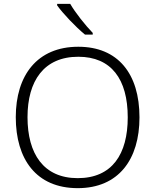

<svg xmlns="http://www.w3.org/2000/svg" viewBox="-20 -968 808 998"><path d="M345 -948H277V-940C306 -899 373 -828 422 -788H462V-797C424 -836 370 -904 345 -948ZM705 -358C705 -585 593 -725 387 -725C173 -725 62 -576 62 -359C62 -141 168 10 384 10C597 10 705 -140 705 -358ZM123 -359C123 -547 208 -673 387 -673C558 -673 644 -557 644 -358C644 -167 563 -42 384 -42C206 -42 123 -169 123 -359Z"/></svg>

Font: Noto Sans Khmer UI Light
Style: Regular
Weight: 300
Designer: Danh Hong and the Monotype Design Team
Foundry: Monotype Imaging Inc.
Version: Version 2.002